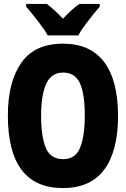

<svg xmlns="http://www.w3.org/2000/svg" viewBox="-20 -947 640 976"><path d="M300 9Q440 9 510 -85Q580 -179 580 -358Q580 -537 510 -631Q440 -725 300 -725Q156 -725 88 -627.5Q20 -530 20 -360Q20 9 300 9ZM301 -138Q237 -138 213 -195Q189 -252 189 -358Q189 -465 215 -521.5Q241 -578 301 -578Q362 -578 386.5 -523.5Q411 -469 411 -359Q411 -256 387.5 -197Q364 -138 301 -138ZM223 -767H378Q395 -798 429 -842Q463 -886 487 -913V-927H384Q364 -914 343.5 -895Q323 -876 300 -852Q278 -875 258 -893.5Q238 -912 218 -927H113V-913Q138 -885 172.5 -840Q207 -795 223 -767Z"/></svg>

Font: Noto Sans Mono Extra
Style: Regular
Weight: 800
Designer: Monotype Design Team
Foundry: Monotype Imaging Inc.
Version: Version 1.900